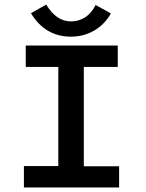

<svg xmlns="http://www.w3.org/2000/svg" viewBox="-20 -823 640 843"><path d="M85 0V-94H236V-529H93V-623H497V-529H348V-93H503V0ZM400 -801 467 -764Q439 -715 393 -688.5Q347 -662 292 -662Q178 -662 116 -765L183 -803Q227 -729 292 -729Q325 -729 353 -746.5Q381 -764 400 -801Z"/></svg>

Font: Inconsolata Expanded Bold
Style: Regular
Weight: 700
Width: 7
Monospace: yes
Designer: Raph Levien, Cyreal, Brenton Simpson
Foundry: Raph Levien, Cyreal, Google
Version: Version 3.001; ttfautohint (v1.8.2.53-6de2)